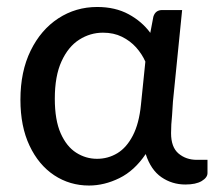

<svg xmlns="http://www.w3.org/2000/svg" viewBox="-20 -538 634 564"><path d="M241.5 7Q185 7 139.2 -23.2Q93.5 -53.5 66.8 -110Q40 -166.5 40 -245Q40 -328 70 -389.2Q100 -450.5 151.2 -484Q202.5 -517.5 265.5 -517.5Q318.5 -517.5 357.8 -496.2Q397 -475 421.5 -441.5L430.5 -489Q436.5 -508.5 456.5 -508.5H515L488 -239.5L485.5 -200Q482.5 -171.5 482.5 -147Q482.5 -105.5 504.5 -87Q526.5 -68.5 558 -68.5H589.5V-29.5Q589.5 -16.5 572.5 -6.2Q555.5 4 524.5 4Q485.5 4 454.2 -17.5Q423 -39 408 -85.5Q375 -36.5 330.8 -14.8Q286.5 7 241.5 7ZM265 -71.5Q297.5 -71.5 324.8 -88Q352 -104.5 370.2 -139.8Q388.5 -175 394 -230L407 -357Q397 -379.5 379.8 -398.8Q362.5 -418 338.2 -430Q314 -442 282.5 -442Q245 -442 212.8 -421.5Q180.5 -401 160.8 -358Q141 -315 141 -248Q141 -185.5 158.2 -146.5Q175.5 -107.5 203.8 -89.5Q232 -71.5 265 -71.5Z"/></svg>

Font: Verano Sans Medium
Style: Regular
Weight: 500
Designer: Lukasz Dziedzic with Adam Twardoch and Botio Nikoltchev
Foundry: tyPoland Lukasz Dziedzic
Version: Version 3.001;December 28, 2019;FontCreator 12.0.0.2547 64-b